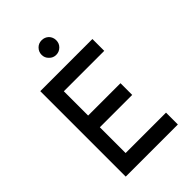

<svg xmlns="http://www.w3.org/2000/svg" viewBox="-261 -1008 1112 1112"><g transform="rotate(-45 295.0 -451.5)"><path d="M361 -843Q361 -868 344 -886Q326 -903 301 -903Q276 -903 259 -886Q241 -868 241 -843Q241 -818 259 -801Q276 -783 301 -783Q326 -783 344 -801Q361 -818 361 -843ZM87 0H514V-97H183V-308H448V-404H183V-603H514V-700H87Z"/></g></svg>

Font: Unageo
Style: Medium
Weight: 500
Designer: Richard Sepsi
Foundry: Richard Sepsi
Version: Version 2.000